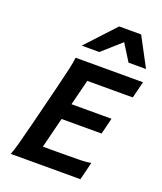

<svg xmlns="http://www.w3.org/2000/svg" viewBox="-174 -1094 1017 1204"><g transform="rotate(20 335.0 -491.5)"><path d="M562.5 -422.9 535.6 -314.5H268.6L217.8 -111.3H343.8Q425.3 -111.3 468 -112.5Q510.7 -113.8 538.1 -118.7L508.8 0H43.9Q54.7 -26.4 68.1 -74.5Q81.5 -122.6 103.5 -210.4L174.8 -495.6Q196.8 -584 207.3 -631.8Q217.8 -679.7 219.7 -705.6H669.9L642.1 -594.2H338.4L295.4 -422.9ZM230 -790 409.7 -983.4H556.2L659.2 -790H542.5L472.7 -901.4L347.2 -790Z"/></g></svg>

Font: Lesson One
Style: Bold Italic
Weight: 700
Italic angle: -14°
Designer: But Ko, Victor Gaultney, Annie Olsen, Julie Remington, Don Collingsworth, Eric Hays, Becca Hirsbrunner
Version: Version 1.100